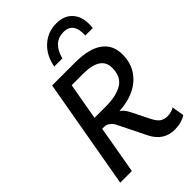

<svg xmlns="http://www.w3.org/2000/svg" viewBox="-282 -1059 1166 1166"><g transform="rotate(-45 301.5 -476.0)"><path d="M581 -98 594 -20Q575 -7 549.5 0Q524 7 496 7Q400 7 354 -86L266 -264Q255 -286 238.5 -297.5Q222 -309 203 -309H187L133 0H33L158 -710H356Q474 -710 534 -666.5Q594 -623 594 -541Q594 -471 560.5 -420.5Q527 -370 469 -342Q411 -314 337 -311Q361 -297 381 -257L437 -145Q456 -107 475.5 -94.5Q495 -82 521 -82Q554 -82 581 -98ZM341 -627H243L201 -389H299Q389 -389 440.5 -420.5Q492 -452 492 -528Q492 -627 341 -627ZM515 -782Q521 -891 436 -891Q347 -891 318 -782H248Q264 -865 317 -912Q370 -959 442 -959Q514 -959 551.5 -912Q589 -865 579 -782Z"/></g></svg>

Font: Livvic Medium
Style: Italic
Weight: 500
Italic angle: -10°
Designer: Jacques Le Bailly, Baron von Fonthausen
Version: Version 1.001; ttfautohint (v1.8.2)